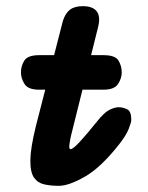

<svg xmlns="http://www.w3.org/2000/svg" viewBox="-20 -603 480 623"><path d="M107 -312Q71 -312 59.5 -330.5Q48 -349 48 -368Q48 -389 59 -406.5Q70 -424 107 -424H316Q354 -424 364.5 -406.5Q375 -389 375 -368Q375 -349 363 -330.5Q351 -312 316 -312ZM171 0Q146 0 124.5 -4.5Q103 -9 90.5 -26.5Q78 -44 78.5 -83.5Q79 -123 96 -192L184 -535Q192 -560 207 -571.5Q222 -583 249 -583Q281 -583 294 -566Q307 -549 298 -514L211 -165Q208 -153 205.5 -136Q203 -119 209 -119Q217 -119 239.5 -143.5Q262 -168 295 -209Q318 -238 335 -246.5Q352 -255 365 -255Q379 -255 392.5 -248.5Q406 -242 406 -214Q406 -206 397.5 -184.5Q389 -163 366 -134Q307 -59 255 -29.5Q203 0 171 0Z"/></svg>

Font: Edu TAS Beginner
Style: Bold
Weight: 700
Version: Version 1.003